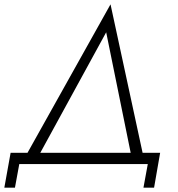

<svg xmlns="http://www.w3.org/2000/svg" viewBox="-28 -757 820 886"><path d="M654 0 634 109H683L711 -52H630L482 -737L99 -52H21L-8 109H41L61 0ZM462 -608 575 -52H158Z"/></svg>

Font: Jost Light
Style: Italic
Weight: 300
Italic angle: -5°
Version: Version 3.710